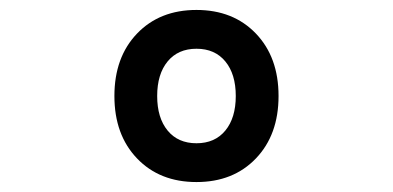

<svg xmlns="http://www.w3.org/2000/svg" viewBox="-20 -837 790 386"><path d="M210 -644Q210 -722 255.5 -769.5Q301 -817 375 -817Q449 -817 494.5 -769.5Q540 -722 540 -644Q540 -566 494.5 -518.5Q449 -471 375 -471Q301 -471 255.5 -518.5Q210 -566 210 -644ZM454 -644Q454 -688 433 -713.5Q412 -739 375 -739Q338 -739 317 -713.5Q296 -688 296 -644Q296 -600 317 -574.5Q338 -549 375 -549Q412 -549 433 -574.5Q454 -600 454 -644Z"/></svg>

Font: Martian Mono VF sWd Rg
Style: Regular
Weight: 400
Width: 6
Monospace: yes
Designer: Roman Shamin
Foundry: Evil Martians
Version: Version 1.100